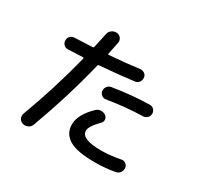

<svg xmlns="http://www.w3.org/2000/svg" viewBox="-172 -1027 1343 1286"><g transform="rotate(30 500.0 -383.5)"><path d="M835 -85.9Q852.5 -89.8 867.7 -79.1Q882.8 -68.4 884.8 -49.8Q886.7 -31.2 876 -15.1Q865.2 1 846.7 4.9Q771.5 19.5 690.4 19.5Q548.8 19.5 489.3 -17.6Q429.7 -54.7 429.7 -125Q429.7 -201.2 517.6 -286.1Q532.2 -299.8 553.2 -300.8Q574.2 -301.8 589.8 -290Q604.5 -280.3 606 -262.2Q607.4 -244.1 593.8 -231.4Q532.2 -169.9 532.2 -134.8Q532.2 -69.3 690.4 -70.3Q754.9 -70.3 835 -85.9ZM155.3 -545.9Q136.7 -544.9 123.5 -558.1Q110.4 -571.3 110.4 -590.3Q110.4 -609.4 123 -622.1Q135.7 -634.8 155.3 -635.7Q221.7 -637.7 290 -641.6Q298.8 -641.6 300.8 -650.4Q316.4 -724.6 325.2 -761.7Q329.1 -783.2 346.7 -795.4Q364.3 -807.6 384.8 -805.7Q404.3 -803.7 416.5 -788.1Q428.7 -772.5 424.8 -752Q421.9 -738.3 415.5 -706.1Q409.2 -673.8 405.3 -657.2Q403.3 -650.4 411.1 -650.4Q533.2 -659.2 640.6 -673.8Q659.2 -675.8 674.8 -665Q690.4 -654.3 691.4 -634.8Q693.4 -616.2 682.1 -601.1Q670.9 -585.9 652.3 -584Q549.8 -570.3 389.6 -557.6Q381.8 -557.6 379.9 -548.8Q314.5 -279.3 210 4.9Q203.1 24.4 183.6 33.7Q164.1 43 144 37.1Q124 31.2 115.2 13.2Q106.4 -4.9 113.3 -24.4Q208 -277.3 275.4 -543Q277.3 -550.8 268.6 -550.8Q190.4 -546.9 155.3 -545.9ZM543 -382.8Q525.4 -379.9 510.7 -391.1Q496.1 -402.3 494.1 -419.9Q492.2 -438.5 503.4 -454.1Q514.6 -469.7 534.2 -472.7Q676.8 -496.1 815.4 -499Q834 -500 847.2 -486.8Q860.4 -473.6 860.4 -454.6Q860.4 -435.5 847.2 -422.9Q834 -410.2 815.4 -409.2Q682.6 -406.2 543 -382.8Z"/></g></svg>

Font: Rounded Mgen+ 2p medium
Style: Regular
Weight: 500
Designer: [Source Han Sans]
Ryoko NISHIZUKA  (kana & ideographs); Paul D. Hunt (Latin, Greek & Cyrillic); Wenlong ZHANG  (bopomofo
Version: Version 1.059.20150602